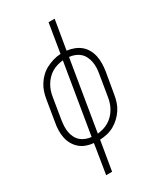

<svg xmlns="http://www.w3.org/2000/svg" viewBox="-229 -824 958 1119"><g transform="rotate(-30 250.0 -265.0)"><path d="M140 205 172 7Q147 5 123.5 -3.5Q100 -12 82 -27.5Q64 -43 52 -64Q40 -85 35 -109Q30 -133 30.5 -159Q31 -185 36 -210L59 -350Q63 -375 70.5 -398.5Q78 -422 92 -444Q106 -466 125 -484Q144 -502 167 -513.5Q190 -525 214 -532Q238 -539 263 -540L295 -735H336L303 -539Q328 -536 351.5 -527Q375 -518 393 -503Q411 -488 423 -466.5Q435 -445 440 -421Q445 -397 444.5 -371Q444 -345 440 -320L416 -180Q412 -155 404.5 -131.5Q397 -108 383 -86.5Q369 -65 350 -47Q331 -29 308.5 -16.5Q286 -4 261.5 1.5Q237 7 213 8L180 205ZM178 -30 256 -501Q237 -499 217.5 -493.5Q198 -488 180.5 -477.5Q163 -467 148.5 -452Q134 -437 123.5 -419Q113 -401 107 -382.5Q101 -364 98 -344L75 -204Q72 -184 71 -163.5Q70 -143 73.5 -124Q77 -105 85.5 -88Q94 -71 108 -58.5Q122 -46 140.5 -39Q159 -32 178 -30ZM219 -29Q238 -31 257.5 -36.5Q277 -42 294.5 -52.5Q312 -63 326.5 -78Q341 -93 351.5 -111Q362 -129 368 -147.5Q374 -166 377 -186L400 -326Q404 -346 404.5 -366.5Q405 -387 401.5 -405.5Q398 -424 389.5 -441.5Q381 -459 367 -471.5Q353 -484 335 -491Q317 -498 297 -500Z"/></g></svg>

Font: Iosevka Slab Extralight
Style: Italic
Weight: 200
Italic angle: -9°
Monospace: yes
Designer: Belleve Invis
Foundry: Belleve Invis
Version: Version 11.1.1; ttfautohint (v1.8.3)